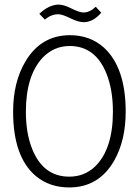

<svg xmlns="http://www.w3.org/2000/svg" viewBox="-20 -823 615 851"><path d="M537.1 -328.1Q537.1 -522.5 441.4 -611.3Q379.9 -667 290 -667Q162.1 -667 92.8 -550.8Q38.1 -459 38.1 -328.1Q38.1 -127 139.6 -42Q200.2 7.8 287.1 7.8Q418 7.8 486.3 -111.3Q537.1 -201.2 537.1 -328.1ZM94.7 -328.1Q94.7 -488.3 169.9 -568.4Q219.7 -619.1 289.1 -619.1Q403.3 -619.1 452.1 -496.1Q480.5 -424.8 480.5 -328.1Q480.5 -163.1 402.3 -85.9Q354.5 -40 287.1 -40Q170.9 -40 122.1 -164.1Q94.7 -233.4 94.7 -328.1ZM349.6 -767.6Q332 -767.6 293 -787.1Q263.7 -801.8 240.2 -802.7Q196.3 -801.8 154.3 -761.7L178.7 -736.3Q207 -759.8 238.3 -759.8Q256.8 -759.8 295.9 -740.2Q328.1 -724.6 352.5 -724.6Q393.6 -725.6 428.7 -766.6L404.3 -793Q377.9 -767.6 349.6 -767.6Z"/></svg>

Font: Yaldevi Colombo Light
Style: Regular
Weight: 300
Designer: Sol Matas, Denzil Rajitha, Kosala Senevirathne and Pathum Egodawatta
Foundry: Mooniak
Version: Version 1.020 ; ttfautohint (v1.6)